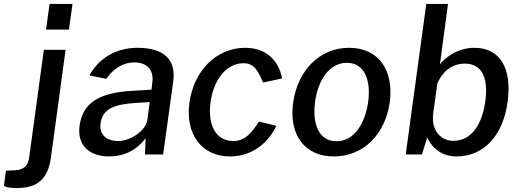

<svg xmlns="http://www.w3.org/2000/svg" viewBox="-110 -782 2621 972"><path d="M222 -530H112L38 13C32 57 13 76 -32 80L-80 82L-90 158C-90 158 -81 170 -26 170C85 170 133 120 148 15ZM141 -762 123 -632H239L257 -762Z M442 10C516 10 580 -20 627 -82L624 0H716L767 -371C781 -474 727 -540 586 -540C474 -540 388 -484 343 -400L428 -383C469 -441 519 -466 570 -466C636 -466 670 -426 661 -363L657 -328L573 -323C393 -315 309 -263 293 -146C279 -47 342 10 442 10ZM488 -68C429 -68 391 -101 399 -157C409 -234 473 -254 578 -261L648 -265L636 -175C628 -120 551 -68 488 -68Z M1131 -540C987 -540 872 -426 849 -263C827 -101 912 10 1055 10C1165 10 1248 -58 1289 -145L1201 -167C1166 -112 1132 -68 1071 -68C984 -68 940 -147 956 -265C972 -381 1037 -462 1123 -462C1179 -462 1197 -420 1222 -364L1318 -385C1303 -468 1244 -540 1131 -540Z M1580 10C1731 10 1840 -103 1863 -263C1885 -425 1808 -540 1657 -540C1510 -540 1397 -427 1374 -262C1352 -102 1430 10 1580 10ZM1593 -67C1499 -67 1471 -163 1485 -267C1499 -369 1553 -464 1646 -464C1739 -464 1768 -370 1754 -267C1739 -162 1687 -67 1593 -67Z M2200 10C2341 10 2437 -97 2460 -268C2481 -425 2430 -540 2291 -540C2208 -540 2143 -491 2117 -456L2158 -762H2048L1944 0H2026L2053 -86C2068 -50 2113 10 2200 10ZM2185 -69C2121 -69 2072 -123 2083 -207L2104 -359C2133 -427 2185 -460 2243 -460C2323 -460 2364 -399 2347 -269C2326 -126 2261 -69 2185 -69Z"/></svg>

Font: Cheyenne Sans Medium
Style: Italic
Weight: 500
Italic angle: -8.13011°
Designer: The Public Sans project authors (U.S. Web Design System), Libre Franklin designed by Pablo Impallari and Rodrigo Fuenzal
Foundry: The Cheyenne Sans Project Authors
Version: Version 2.007